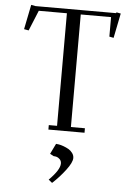

<svg xmlns="http://www.w3.org/2000/svg" viewBox="-65 -755 771 1106"><g transform="rotate(5 321.0 -201.5)"><path d="M41 -564 69.8 -707 95.2 -702.1H561L563 -707L587.9 -702.1L559.1 -559.1L534.2 -564V-676.8H358.9V-25.9H439.9V0H231V-25.9H278.8V-676.8H116.2L67.9 -559.1ZM252.9 138.2 282.2 78.1Q287.6 78.1 298.8 80.1Q310.1 82 325.7 87.6Q341.3 93.3 355 101.1Q368.7 108.9 378.4 122.1Q388.2 135.3 388.2 150.9Q388.2 176.3 354.2 221.2Q320.3 266.1 278.8 304.2L257.8 287.1Q319.8 225.1 319.8 189Q319.8 173.3 310.1 163.8Q300.3 154.3 291.3 152.1Q282.2 149.9 274.9 149.9Z"/></g></svg>

Font: Dehuti
Style: Book
Weight: 400
Version: Version 1.2